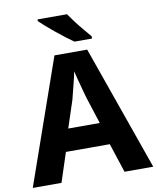

<svg xmlns="http://www.w3.org/2000/svg" viewBox="-99 -1010 890 1086"><g transform="rotate(-10 346.0 -467.0)"><path d="M527 0 472 -168H220L165 0H0L251 -717H439L692 0ZM387 -451Q383 -466 374.5 -496Q366 -526 358 -557.5Q350 -589 345 -609Q341 -586 333.5 -556Q326 -526 319 -498Q312 -470 307 -451L256 -296H437ZM361 -934Q376 -912 396.5 -885Q417 -858 439 -832Q461 -806 477 -787V-774H376Q357 -787 331.5 -806.5Q306 -826 279.5 -847.5Q253 -869 229.5 -889.5Q206 -910 192 -924V-934Z"/></g></svg>

Font: Noto Sans Lao
Style: Bold
Weight: 700
Designer: Monotype Design Team
Foundry: Monotype Imaging Inc.
Version: Version 2.003